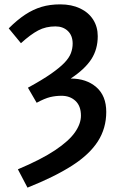

<svg xmlns="http://www.w3.org/2000/svg" viewBox="-20 -686 546 880"><path d="M106 174 62 90Q169 45 232.5 2.5Q296 -40 323.5 -79.5Q351 -119 351 -156Q351 -200 326 -223.5Q301 -247 262 -247Q235 -247 210 -241Q185 -235 148 -215L108 -284Q174 -320 214 -348Q254 -376 275.5 -398.5Q297 -421 305 -442.5Q313 -464 313 -486Q313 -523 291 -544Q269 -565 234 -565Q190 -565 155 -546.5Q120 -528 76 -488L20 -556Q59 -595 95.5 -619Q132 -643 170.5 -654.5Q209 -666 256 -666Q308 -666 347 -647.5Q386 -629 407 -596Q428 -563 428 -520Q428 -460 398.5 -414.5Q369 -369 304 -326Q376 -326 421.5 -286.5Q467 -247 467 -173Q467 -98 428.5 -38Q390 22 310.5 73Q231 124 106 174Z"/></svg>

Font: Source Sans 3 ExtraLight SemiBold
Style: Regular
Weight: 600
Version: Version 3.052;hotconv 1.1.0;makeotfexe 2.6.0